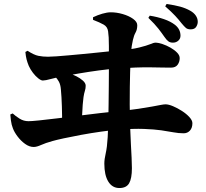

<svg xmlns="http://www.w3.org/2000/svg" viewBox="-20 -867 1040 968"><path d="M852 -652Q838 -652 829 -658.5Q820 -665 809 -681Q796 -700 778.5 -722.5Q761 -745 728 -777L735 -788Q773 -782 806.5 -770.5Q840 -759 862 -742Q890 -720 890 -687Q890 -672 879 -662Q868 -652 852 -652ZM582 81Q546 81 526 48.5Q506 16 506 -42Q506 -64 513 -94Q520 -124 523 -176Q525 -208 526 -250.5Q527 -293 527.5 -340Q528 -387 528.5 -431Q529 -475 529 -510Q529 -545 529 -563Q529 -608 529 -634.5Q529 -661 528 -678Q527 -695 525 -709Q522 -732 502.5 -743Q483 -754 449 -767V-780Q472 -791 496 -798Q520 -805 539 -805Q568 -805 599 -796Q630 -787 651 -772Q672 -757 672 -740Q672 -718 663.5 -703Q655 -688 650 -665Q643 -634 641 -607Q639 -580 638 -557Q637 -534 636 -501.5Q635 -469 634.5 -428Q634 -387 634 -340Q634 -293 635.5 -242.5Q637 -192 640 -139Q642 -100 643.5 -72.5Q645 -45 645 -19Q645 33 631 57Q617 81 582 81ZM293 -235Q293 -258 293 -282Q293 -306 292 -330Q291 -354 290 -376Q289 -398 287 -416Q285 -441 276.5 -456Q268 -471 259 -479.5Q250 -488 246 -492L249 -503Q269 -505 289 -503.5Q309 -502 331 -496Q346 -492 365 -482.5Q384 -473 398 -460.5Q412 -448 412 -435Q412 -421 408 -409Q404 -397 401 -377Q399 -364 397 -339Q395 -314 394 -286.5Q393 -259 393 -238ZM150 -126Q128 -126 106.5 -141.5Q85 -157 68.5 -179Q52 -201 45 -220Q38 -237 35 -260Q32 -283 32 -290L44 -295Q58 -282 78.5 -269Q99 -256 124 -256Q139 -256 178 -260Q217 -264 270 -270.5Q323 -277 379.5 -284Q436 -291 486.5 -297Q537 -303 570 -306Q635 -312 678 -318.5Q721 -325 748 -330Q775 -335 790.5 -338Q806 -341 815 -341Q830 -341 852.5 -331.5Q875 -322 897.5 -307.5Q920 -293 935 -276.5Q950 -260 950 -246Q950 -222 937.5 -208.5Q925 -195 906 -195Q880 -195 854 -200Q828 -205 793 -210Q758 -215 705.5 -217Q653 -219 574 -213Q537 -210 487.5 -203Q438 -196 389 -187Q340 -178 301 -169.5Q262 -161 245 -156Q209 -146 187 -136Q165 -126 150 -126ZM196 -461Q187 -461 173 -472Q159 -483 146 -500Q133 -517 125 -535Q118 -552 114 -567.5Q110 -583 108 -605L119 -611Q151 -590 173.5 -585.5Q196 -581 222 -581Q238 -581 265 -583Q292 -585 326 -588Q360 -591 396.5 -594.5Q433 -598 467.5 -601.5Q502 -605 530.5 -608Q559 -611 576 -612Q644 -618 682 -627.5Q720 -637 738 -644.5Q756 -652 762 -652Q778 -652 799 -645Q820 -638 840 -626.5Q860 -615 873 -601.5Q886 -588 886 -574Q886 -555 875.5 -540.5Q865 -526 842 -526Q826 -526 799.5 -526.5Q773 -527 738.5 -527.5Q704 -528 663 -526.5Q622 -525 577 -522Q531 -519 479 -512Q427 -505 380.5 -497Q334 -489 301 -483Q267 -477 237.5 -469Q208 -461 196 -461ZM941 -719Q926 -719 917.5 -726Q909 -733 895 -750Q882 -767 863.5 -787Q845 -807 813 -835L820 -847Q861 -841 888.5 -833.5Q916 -826 939 -813Q957 -803 967 -788.5Q977 -774 977 -757Q977 -744 969 -731.5Q961 -719 941 -719Z"/></svg>

Font: Noto Serif SC ExtraLight Black
Style: Regular
Weight: 900
Version: Version 2.002-H1;hotconv 1.1.0;makeotfexe 2.6.0